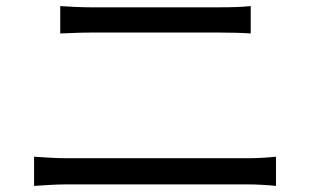

<svg xmlns="http://www.w3.org/2000/svg" viewBox="-20 -671 1040 631"><path d="M92 -60C126 -62 161 -65 197 -65H796C823 -65 857 -63 887 -60V-156C858 -153 826 -151 796 -151H197C161 -151 126 -154 92 -156ZM178 -561C209 -562 242 -564 277 -564H705C738 -564 776 -563 804 -561V-651C776 -648 741 -647 705 -647H277C244 -647 210 -649 178 -651Z"/></svg>

Font: Noto Sans T Chinese Regular
Style: Regular
Weight: 400
Designer: Ryoko NISHIZUKA (kana & ideographs); Paul D. Hunt (Latin, Greek & Cyrillic); Wenlong ZHANG (bopomofo); Sandoll Communica
Foundry: Adobe Systems Incorporated
Version: Version 1.000;PS 1;hotconv 1.0.78;makeotf.lib2.5.61930